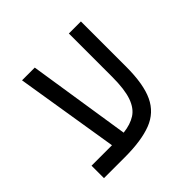

<svg xmlns="http://www.w3.org/2000/svg" viewBox="-150 -736 885 885"><g transform="rotate(-45 293.0 -293.0)"><path d="M51.3 0V-81.1H184.6L103 -585.9H186L263.7 -84Q312 -89.4 344 -109.9Q376 -130.4 392.1 -176.3Q408.2 -222.2 408.2 -303.7V-585.9H486.8V-291.5Q486.8 -177.2 457 -114Q427.2 -50.8 361.3 -25.4Q295.4 0 187 0Z"/></g></svg>

Font: Cascadia Code NF SemiLight
Style: Regular
Weight: 350
Monospace: yes
Designer: Aaron Bell
Foundry: Saja Typeworks
Version: Version 2404.023; ttfautohint (v1.8.4)